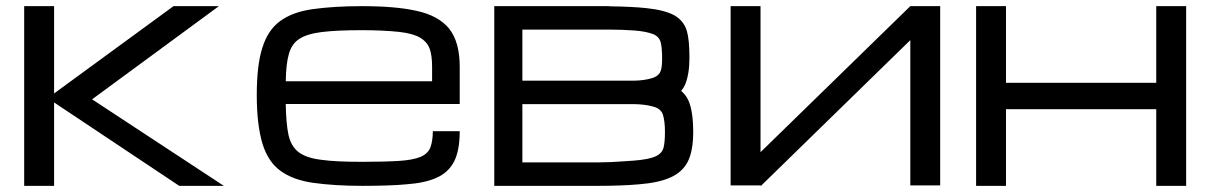

<svg xmlns="http://www.w3.org/2000/svg" viewBox="-20 -604 3928 624"><path d="M58.6 -584H155.8V-300.3L543.9 -584H691.4L279.3 -281.2L707.5 0H562.5L155.8 -271V0H58.6Z M1474.1 -177.7Q1474.1 -114.7 1455.6 -78.6Q1436.5 -42.5 1397.9 -25.9Q1361.3 -9.3 1299.8 -4.9Q1248 0 1157.2 0Q1067.4 0 997.6 -9.8Q931.2 -19.5 891.6 -48.8Q851.1 -78.1 833 -137.2Q814.5 -198.7 814.5 -294.9Q814.5 -392.6 832.5 -448.2Q850.1 -505.9 890.1 -535.2Q930.2 -564.9 995.6 -574.2Q1065.4 -584 1154.8 -584Q1266.6 -584 1333.5 -568.8Q1404.3 -553.7 1439.5 -511.2Q1474.1 -467.8 1474.1 -386.7V-266.1H908.7Q909.7 -203.1 917.5 -166Q925.8 -128.4 950.7 -109.4Q975.6 -90.3 1025.4 -84.5Q1069.8 -78.1 1157.2 -78.1Q1231.4 -78.1 1277.3 -81.1Q1322.3 -84 1346.7 -94.2Q1370.1 -104 1378.4 -124Q1386.7 -146 1386.7 -177.7ZM1154.8 -505.9Q1075.2 -505.9 1026.9 -500Q978 -494.1 952.6 -477.5Q927.2 -460.9 918.5 -427.2Q909.7 -397 908.7 -339.8H1384.3V-386.7Q1384.3 -423.8 1376.5 -445.3Q1368.7 -467.8 1344.7 -481.9Q1321.3 -495.6 1275.9 -500.5Q1223.1 -505.9 1154.8 -505.9Z M1586.4 -584V0H1923.3Q2000.5 0 2055.7 -4.9Q2119.6 -9.8 2158.2 -26.9Q2197.3 -43.9 2215.3 -78.6Q2232.9 -113.8 2232.9 -174.8Q2232.9 -243.2 2216.8 -278.8Q2209 -295.4 2193.8 -308.6Q2201.7 -317.9 2206.5 -328.6Q2220.7 -363.3 2220.7 -415.5V-416Q2220.7 -474.6 2212.4 -502.9Q2203.1 -535.6 2172.4 -553.7Q2141.1 -571.3 2080.6 -577.6Q2036.1 -582.5 1959.5 -583.5V-584ZM1677.7 -76.2V-265.6H2041Q2075.2 -265.1 2102.1 -257.8Q2127.4 -251.5 2134.3 -231.9Q2141.1 -210.4 2141.1 -174.8Q2141.1 -143.6 2136.7 -124.5Q2131.3 -105 2110.4 -95.7Q2088.9 -85.9 2040 -82Q2021.5 -81.1 2012.2 -80.1Q1962.4 -76.2 1923.3 -76.2ZM1677.7 -507.8H1959.5Q2001 -507.8 2042 -504.9Q2079.6 -502 2104 -492.7Q2123 -483.9 2127.4 -465.8Q2131.3 -449.7 2131.8 -424.3V-415.5V-413.6V-411.6Q2131.8 -387.7 2127.9 -375.5Q2122.1 -356.4 2097.7 -349.6Q2072.3 -342.3 2040.5 -341.8H1677.7Z M2354.5 -1.5H2451.7L2453.1 0L2938.5 -473.6V-1.5H3035.6V-584H2938.5L2451.7 -109.4V-584H2354.5Z M3152.3 0H3249.5V-249H3559.6H3640.6H3737.8V0H3835V-356.4V-437.5V-584H3737.8V-335H3249.5V-356.4V-437.5V-584H3152.3Z"/></svg>

Font: Michroma+
Style: Regular
Weight: 400
Designer: beogot
Foundry: beogot
Version: Version